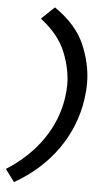

<svg xmlns="http://www.w3.org/2000/svg" viewBox="-60 -738 488 960"><g transform="rotate(5 184.5 -258.0)"><path d="M48 186 2 124Q114 53 182 -45.5Q250 -144 266 -258Q271 -291 271 -322Q271 -400 237 -484.5Q203 -569 111 -640L176 -702Q287 -626 328 -529Q369 -432 369 -338Q369 -299 363 -258Q343 -119 262 -4.5Q181 110 48 186Z"/></g></svg>

Font: Lexend
Style: Italic
Weight: 400
Italic angle: -8.13011°
Designer: Bonnie Shaver-Troup, Thomas Jockin
Foundry: Lexend
Version: Version 1.007